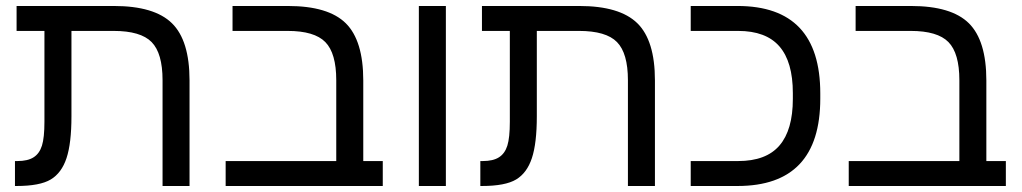

<svg xmlns="http://www.w3.org/2000/svg" viewBox="-20 -619 3403 639"><path d="M127.9 -516.1H35.2V-599.1H358.9Q493.7 -599.1 552.2 -541.7Q610.8 -484.4 610.8 -351.1V0H521V-352.1Q521 -441.9 484.6 -479Q448.2 -516.1 357.9 -516.1H217.8V-231.9Q217.8 -142.1 201.4 -92.8Q185.1 -43.5 148.9 -21.7Q112.8 0 35.2 0H29.8V-83H38.1Q72.3 -83 91.8 -95.5Q111.3 -107.9 119.6 -134.3Q127.9 -160.6 127.9 -213.9Z M753.9 -516.1V-599.1H938Q1072.8 -599.1 1130.9 -541.5Q1189 -483.9 1189 -351.1V-83H1253.9V0H731V-83H1099.1V-352.1Q1099.1 -441.9 1062.7 -479Q1026.4 -516.1 937 -516.1Z M1374 -599.1H1463.9V0H1374Z M1676.8 -516.1H1584V-599.1H1907.7Q2042.5 -599.1 2101.1 -541.7Q2159.7 -484.4 2159.7 -351.1V0H2069.8V-352.1Q2069.8 -441.9 2033.4 -479Q1997.1 -516.1 1906.7 -516.1H1766.6V-231.9Q1766.6 -142.1 1750.2 -92.8Q1733.9 -43.5 1697.8 -21.7Q1661.6 0 1584 0H1578.6V-83H1586.9Q1621.1 -83 1640.6 -95.5Q1660.2 -107.9 1668.5 -134.3Q1676.8 -160.6 1676.8 -213.9Z M2710 -291Q2710 0 2434.6 0H2278.8V-83H2436.5Q2529.8 -83 2574.2 -134.8Q2618.7 -186.5 2618.7 -290V-309.1Q2618.7 -413.1 2574 -464.6Q2529.3 -516.1 2436.5 -516.1H2278.8V-599.1H2434.6Q2710 -599.1 2710 -308.1Z M2827.6 -516.1V-599.1H3011.7Q3146.5 -599.1 3204.6 -541.5Q3262.7 -483.9 3262.7 -351.1V-83H3327.6V0H2804.7V-83H3172.9V-352.1Q3172.9 -441.9 3136.5 -479Q3100.1 -516.1 3010.7 -516.1Z"/></svg>

Font: Liberation Sans
Style: Regular
Weight: 400
Designer: Steve Matteson
Foundry: Ascender Corporation
Version: Version 2.00.1